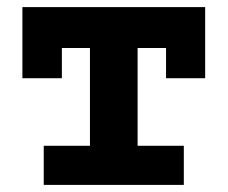

<svg xmlns="http://www.w3.org/2000/svg" viewBox="-20 -520 640 540"><path d="M103 -110H233V-385H154V-300H43V-500H557V-300H447V-385H367V-110H497V0H103Z"/></svg>

Font: PT Mono
Style: Bold
Weight: 700
Monospace: yes
Designer: A.Korolkova, I.Chaeva
Foundry: ParaType Ltd
Version: Version 1.000 OFL